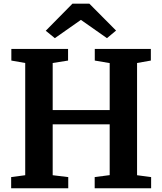

<svg xmlns="http://www.w3.org/2000/svg" viewBox="-20 -1004 866 1024"><path d="M114.5 -69.5V-668L40.5 -681V-743H343V-681L261 -668V-417H565V-667.5L485.5 -681V-743H784.5V-681L711 -668V-69.5L786 -59.5V0H485V-59.5L565 -70V-341H261V-69.5L344 -59.5V0H39.5V-59.5ZM366.5 -984.5H456.5L599 -841L550.5 -800.5L411.5 -898L272.5 -800.5L224 -840Z"/></svg>

Font: Merriweather
Style: Bold
Weight: 700
Designer: Eben Sorkin
Foundry: Eben Sorkin
Version: Version 2.100; ttfautohint (v1.7.19-72a1) -l 8 -r 50 -G 200 